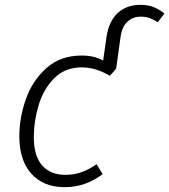

<svg xmlns="http://www.w3.org/2000/svg" viewBox="-20 -764 701 795"><path d="M661 -708 633 -672Q616 -683 600.5 -689Q585 -695 562 -695Q530 -695 507.5 -674Q485 -653 479 -610L461 -480L435 -450Q377 -485 319 -485Q249 -485 204.5 -440Q160 -395 140 -328.5Q120 -262 120 -197Q120 -118 154.5 -79Q189 -40 251 -40Q287 -40 317.5 -51Q348 -62 380 -84L405 -43Q334 11 248 11Q160 11 110 -44.5Q60 -100 60 -200Q60 -276 87 -353Q114 -430 172 -482Q230 -534 318 -534Q371 -534 407 -513L421 -611Q431 -677 468 -710.5Q505 -744 561 -744Q594 -744 617.5 -734Q641 -724 661 -708Z"/></svg>

Font: FiraGO Light
Style: Italic
Weight: 300
Italic angle: -8°
Designer: bBox Type GmbH
Foundry: bBox Type GmbH
Version: Version 1.001